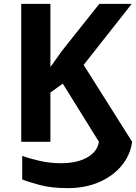

<svg xmlns="http://www.w3.org/2000/svg" viewBox="-20 -734 704 994"><path d="M330 240Q245 240 183 223Q121 206 95 195V73Q130 86 184 98.5Q238 111 294 111Q380 111 432.5 80.5Q485 50 492 0L305 -301L241 -255V0H90V-714H241V-387Q256 -408 271 -429Q286 -450 301 -471L494 -714H662L413 -398L664 0Q655 68 610.5 122.5Q566 177 494 208.5Q422 240 330 240Z"/></svg>

Font: RS Noto Sans
Style: Bold
Weight: 700
Designer: Monotype Design Team
Foundry: Monotype Imaging Inc.
Version: Version 3.10